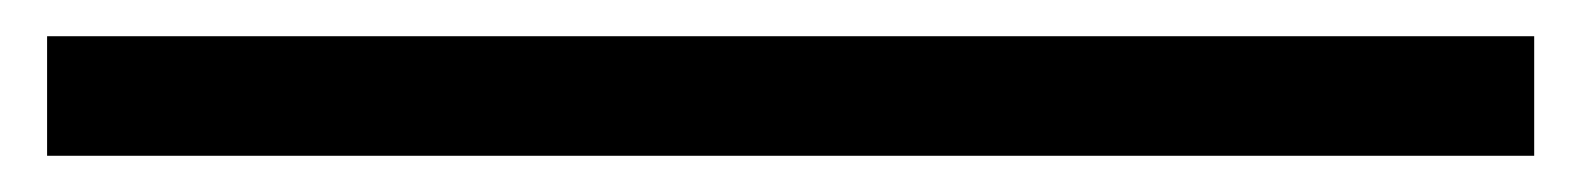

<svg xmlns="http://www.w3.org/2000/svg" viewBox="-20 73 873 106"><path d="M6 159V93H827V159Z"/></svg>

Font: Georama SemiExpanded
Style: Regular
Weight: 400
Width: 6
Designer: Jean-Baptiste Levee
Foundry: Production Type
Version: Version 1.001